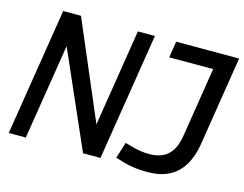

<svg xmlns="http://www.w3.org/2000/svg" viewBox="-98 -857 1298 1022"><g transform="rotate(15 551.0 -346.0)"><path d="M20 0 132 -702H230L459 -165L544 -700H638L526 2H430L198 -526L114 0ZM607 -21 635 -110Q657 -104 678.5 -98Q700 -92 723.5 -88.5Q747 -85 772 -85Q812 -85 842.5 -98.5Q873 -112 893.5 -143Q914 -174 922 -226L983 -610H741L755 -700H1102L1023 -203Q1011 -133 981 -85.5Q951 -38 902.5 -14Q854 10 785 10Q749 10 717.5 6Q686 2 659 -5.5Q632 -13 607 -21Z"/></g></svg>

Font: Georama ExtraCondensed Thin Medium
Style: Italic
Weight: 500
Italic angle: -9°
Version: Version 1.001